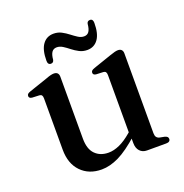

<svg xmlns="http://www.w3.org/2000/svg" viewBox="-120 -751 833 869"><g transform="rotate(-20 297.0 -317.0)"><path d="M399 -53V-89L396.5 -92V-381Q396.5 -391 393 -395.8Q389.5 -400.5 381.5 -401L347 -402.5Q339.5 -403.5 336.2 -406.8Q333 -410 333 -415Q333 -421 336.8 -424.8Q340.5 -428.5 350.5 -432L438 -462Q452 -467 461 -469.2Q470 -471.5 477 -471.5Q488.5 -471.5 494.2 -465.2Q500 -459 500 -448V-63.5Q500 -51 504.8 -44.5Q509.5 -38 519 -35.5L542.5 -31Q551 -28.5 554.8 -24.8Q558.5 -21 558.5 -15Q558.5 -8 553.5 -4Q548.5 0 538 0H446Q425 0 412 -14Q399 -28 399 -53ZM88.5 -134V-381Q88.5 -391 85 -395.8Q81.5 -400.5 73.5 -401L39 -402.5Q31 -403.5 27.8 -406.8Q24.5 -410 24.5 -415Q24.5 -421 28.2 -424.8Q32 -428.5 42 -432L130 -462Q144.5 -467.5 153.2 -469.5Q162 -471.5 168 -471.5Q180 -471.5 185.8 -465.2Q191.5 -459 191.5 -448V-149.5Q191.5 -99 215.8 -74.5Q240 -50 280 -50Q305 -50 333 -62.5Q361 -75 393 -102.5L414 -120.5L431.5 -102.5L410.5 -84Q352 -31.5 308.2 -10.2Q264.5 11 225 11Q163.5 11 126 -27.8Q88.5 -66.5 88.5 -134ZM348 -519.5Q327.5 -519.5 310.2 -528.5Q293 -537.5 278.2 -549.2Q263.5 -561 249.5 -569.8Q235.5 -578.5 221 -578.5Q205.5 -578.5 197.2 -566.8Q189 -555 187 -531Q184.5 -517.5 172 -517.5Q157 -517.5 157 -537Q157 -589 176 -615.2Q195 -641.5 228.5 -641.5Q249.5 -641.5 266.5 -632.5Q283.5 -623.5 298.2 -612Q313 -600.5 327 -591.5Q341 -582.5 355.5 -582.5Q371.5 -582.5 379.5 -594.5Q387.5 -606.5 389.5 -630.5Q392 -643.5 405 -643.5Q419.5 -643.5 419.5 -624Q419.5 -572 400.5 -545.8Q381.5 -519.5 348 -519.5Z"/></g></svg>

Font: Fraunces 36pt
Style: Regular
Weight: 400
Version: Version 1.000;[b76b70a41]